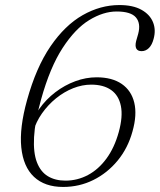

<svg xmlns="http://www.w3.org/2000/svg" viewBox="-20 -730 632 760"><path d="M452.5 -710Q506 -710 539.5 -691.5Q573 -673 585.5 -642.5Q598 -612 588 -576Q582 -552.5 569.5 -540Q557 -527.5 540.5 -527.5Q525 -527.5 519.5 -537.8Q514 -548 519 -568L527 -596Q538 -637.5 518 -661Q498 -684.5 441.5 -684.5Q389 -684.5 333.2 -650.5Q277.5 -616.5 227.8 -540Q178 -463.5 142.5 -336Q118 -248.5 114.8 -187.2Q111.5 -126 126 -88Q140.5 -50 169.5 -32.5Q198.5 -15 239 -15Q286.5 -15 328.2 -37.2Q370 -59.5 401.5 -102.5Q433 -145.5 450 -207Q467 -268.5 458.5 -310.5Q450 -352.5 419.8 -373.8Q389.5 -395 341 -395Q305.5 -395 269.5 -380.8Q233.5 -366.5 201.8 -340.8Q170 -315 146.2 -281.2Q122.5 -247.5 111.5 -209L96 -217.5Q108.5 -261.5 135.5 -299.2Q162.5 -337 199.2 -365Q236 -393 278 -408.5Q320 -424 362.5 -424Q423.5 -424 461.8 -397.8Q500 -371.5 511.5 -323.5Q523 -275.5 504.5 -210Q486.5 -144 445.8 -94.5Q405 -45 349.5 -17.5Q294 10 230 10Q157 10 114.5 -30Q72 -70 64.2 -146.8Q56.5 -223.5 87 -333.5Q123 -463.5 180 -546.8Q237 -630 307.2 -670Q377.5 -710 452.5 -710Z"/></svg>

Font: Fraunces 72pt Soft Wonky ExtraLight
Style: Italic
Weight: 250
Italic angle: -16°
Version: Version 1.000;[b76b70a41]